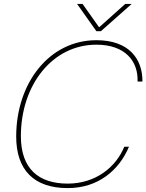

<svg xmlns="http://www.w3.org/2000/svg" viewBox="-20 -950 750 984"><path d="M474 -744C233 -744 63 -525 63 -250C63 -79 154 14 327 14C483 14 590 -77 641 -198H617C574 -93 470 -9 327 -9C179 -9 87 -84 87 -252C87 -515 249 -721 474 -721C621 -721 689 -637 685 -532H710C711 -649 640 -744 474 -744ZM375 -930 474 -790H497L655 -930H622L488 -810L403 -930Z"/></svg>

Font: Nacelle Thin
Style: Italic
Weight: 100
Italic angle: -12°
Designer: Sora Sagano
Foundry: Sora Sagano
Version: Version 1.000;FEAKit 1.0